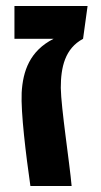

<svg xmlns="http://www.w3.org/2000/svg" viewBox="-20 -620 334 638"><path d="M81 -2H218C211 -81 183 -261 182 -328C182 -397 196 -459 256 -491L271 -600H28V-491H158C79 -451 56 -384 52 -312C49 -245 66 -107 81 -2Z"/></svg>

Font: Noto Sans Hebrew ExtraCondensed SemiBold
Style: Regular
Weight: 600
Width: 2
Designer: Ben Nathan
Foundry: Google LLC
Version: Version 3.001